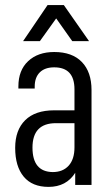

<svg xmlns="http://www.w3.org/2000/svg" viewBox="-20 -731 440 759"><path d="M341.8 -375V0H277.3V-47.9Q242.2 7.8 171.9 7.8Q107.4 7.8 73.7 -32.7Q40 -73.2 40 -146.5Q40 -216.8 79.6 -255.9Q119.1 -294.9 194.3 -294.9H274.4V-377.9Q274.4 -464.8 194.3 -464.8Q157.2 -464.8 137.2 -444.8Q117.2 -424.8 117.2 -388.7V-380.9H52.7V-389.6Q52.7 -453.1 91.3 -489.3Q129.9 -525.4 194.3 -525.4Q265.6 -525.4 303.7 -485.8Q341.8 -446.3 341.8 -375ZM274.4 -148.4V-244.1H201.2Q108.4 -244.1 108.4 -147.5Q108.4 -51.8 188.5 -50.8Q228.5 -50.8 251.5 -76.2Q274.4 -101.6 274.4 -148.4ZM168 -710.9H232.4L332 -568.4H265.6L202.1 -658.2L137.7 -568.4H71.3Z"/></svg>

Font: Altinn-DIN Condensed
Style: Regular
Weight: 400
Width: 3
Designer: Charles Nix
Foundry: Altinn
Version: Version 2.00